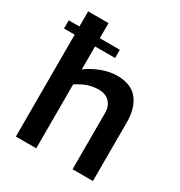

<svg xmlns="http://www.w3.org/2000/svg" viewBox="-180 -887 951 1012"><g transform="rotate(30 295.5 -381.0)"><path d="M532 -358V0H408V-343Q408 -385 383.5 -409Q359 -433 319 -433Q283 -433 252 -422Q221 -411 187 -389V0H63V-620H-2V-670H63V-762H187V-670H309V-620H187V-480Q222 -507 271 -526Q320 -545 367 -545Q452 -545 492 -494.5Q532 -444 532 -358Z"/></g></svg>

Font: Exo SemiBold
Style: Regular
Weight: 600
Designer: Natanael Gama
Foundry: Natanael Gama
Version: Version 1.500